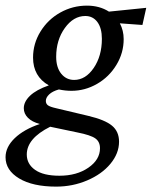

<svg xmlns="http://www.w3.org/2000/svg" viewBox="-59 -447 545 689"><path d="M197.3 -121.1Q175.3 -121.1 152.3 -126Q129.4 -119.6 117.4 -108.2Q105.5 -96.7 105.5 -85Q105.5 -74.7 113 -69.1Q120.6 -63.5 142.6 -58.6L257.8 -31.2Q317.4 -17.1 342.8 3.9Q368.2 24.9 368.2 61.5Q368.2 103.5 337.2 140.9Q306.2 178.2 253.9 200.4Q201.7 222.7 142.6 222.7Q58.6 222.7 9.8 193.4Q-39.1 164.1 -39.1 117.2Q-39.1 80.6 -6.1 48.8Q26.9 17.1 84 -2Q56.2 -9.3 41.3 -24.2Q26.4 -39.1 26.4 -58.6Q26.4 -82 48.8 -103.5Q71.3 -125 116.2 -140.6Q59.6 -172.9 59.6 -240.2Q59.6 -290.5 86.2 -333.7Q112.8 -377 157.2 -401.9Q201.7 -426.8 252.9 -426.8Q298.3 -426.8 332 -405.3L465.8 -418.9L452.1 -357.4L371.1 -363.3Q384.8 -337.4 384.8 -306.6Q384.8 -256.8 358.6 -213.9Q332.5 -170.9 289.3 -146Q246.1 -121.1 197.3 -121.1ZM207 -160.2Q248 -160.2 277.3 -203.1Q306.6 -246.1 306.6 -307.6Q306.6 -346.2 290.5 -367.9Q274.4 -389.6 247.1 -389.6Q204.6 -389.6 173.6 -346.4Q142.6 -303.2 142.6 -243.2Q142.6 -205.1 160.6 -182.6Q178.7 -160.2 207 -160.2ZM37.1 107.4Q37.1 141.6 66.9 162.6Q96.7 183.6 154.3 183.6Q216.3 183.6 258.1 154.8Q299.8 126 299.8 85Q299.8 61.5 283 49.6Q266.1 37.6 218.8 28.3L121.1 7.8Q37.1 49.8 37.1 107.4Z"/></svg>

Font: Crimson Pro
Style: Italic
Weight: 400
Italic angle: -12°
Designer: Jacques Le Bailly
Foundry: Baron von Fonthausen
Version: Version 1.003